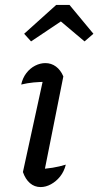

<svg xmlns="http://www.w3.org/2000/svg" viewBox="-20 -752 399 779"><path d="M154 -26 136 -66Q166 -67 193.5 -71.5Q221 -76 247 -84Q240 -56 224 -36Q208 -16 187 -4.5Q166 7 145 7Q120 7 101.5 -9Q83 -25 73 -54L162 -462L176 -420Q141 -420 116 -417.5Q91 -415 66 -409Q72 -436 87 -455.5Q102 -475 122.5 -485.5Q143 -496 164 -496Q188 -496 207 -482Q226 -468 237 -442ZM262 -732 359 -615 323 -584 227 -665 106 -584 78 -615 208 -732Z"/></svg>

Font: Piazzolla Thin Medium
Style: Italic
Weight: 500
Italic angle: -11.3°
Version: Version 2.005